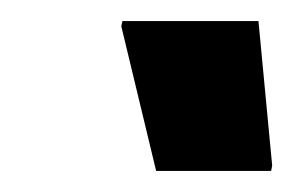

<svg xmlns="http://www.w3.org/2000/svg" viewBox="-20 -726 278 182"><path d="M128 -564 95 -701 96 -706H225L238 -569L237 -564Z"/></svg>

Font: Saira Condensed ExtraBold
Style: Italic
Weight: 800
Width: 3
Italic angle: -12°
Designer: Hector Gatti with collaboration of the Omnibus-Type team
Foundry: Omnibus-Type
Version: Version 1.101